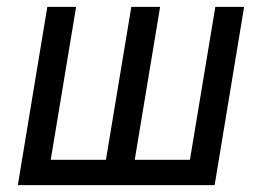

<svg xmlns="http://www.w3.org/2000/svg" viewBox="-20 -540 790 560"><path d="M32 0 118 -520H202L128 -74H289L363 -520H447L373 -74H534L608 -520H692L606 0Z"/></svg>

Font: Iosevka Custom Oblique
Style: Regular
Weight: 400
Italic angle: -9°
Designer: Belleve Invis
Foundry: Belleve Invis
Version: Version 27.0.1